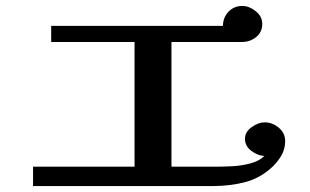

<svg xmlns="http://www.w3.org/2000/svg" viewBox="-20 -691 1040 645"><path d="M938 -217Q938 -189 923.5 -165.5Q909 -142 889 -125Q849 -90 799 -78Q749 -66 698 -66H91V-131H432V-550H152V-604H729Q729 -632 747.5 -651.5Q766 -671 794 -671Q817 -671 839 -653.5Q861 -636 861 -611Q861 -583 840.5 -566.5Q820 -550 793 -550H556V-131H704Q727 -131 759 -132.5Q791 -134 821 -142Q851 -150 868 -167Q846 -168 824.5 -184Q803 -200 803 -225Q803 -248 825.5 -264Q848 -280 869 -280Q895 -280 916.5 -262Q938 -244 938 -217Z"/></svg>

Font: Kaisei Opti
Style: Bold
Weight: 700
Designer: Font-Kai, 金井和夫
Foundry: KAZUO KANAI
Version: Version 5.003